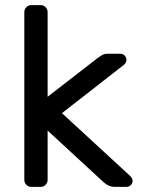

<svg xmlns="http://www.w3.org/2000/svg" viewBox="-20 -730 551 750"><path d="M166 -27Q166 -16 158 -8Q150 0 139 0H102Q91 0 83 -8Q75 -16 75 -27V-683Q75 -694 83 -702Q91 -710 102 -710H139Q150 -710 158 -702Q166 -694 166 -683V-352L361 -503Q372 -511 380 -515.5Q388 -520 400 -520H450Q460 -520 467 -513Q474 -506 474 -496Q474 -485 463 -476L222 -288L488 -43Q498 -33 498 -24Q498 -14 491 -7Q484 0 474 0H427Q406 0 386 -17L166 -220Z"/></svg>

Font: Contemporary
Style: Regular
Weight: 400
Designer: Victor Tran
Foundry: Victor Tran
Version: Version 1.100